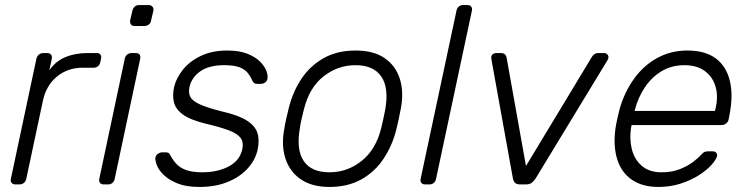

<svg xmlns="http://www.w3.org/2000/svg" viewBox="-20 -730 2947 760"><path d="M41 0Q31 0 26 -6Q21 -12 23 -22L124 -497Q126 -507 133.5 -513.5Q141 -520 151 -520H167Q177 -520 182 -513.5Q187 -507 185 -497L175 -451Q198 -486 237 -503Q276 -520 326 -520H363Q373 -520 377.5 -514Q382 -508 380 -498L377 -484Q375 -474 368 -468Q361 -462 351 -462H308Q248 -462 205.5 -427Q163 -392 150 -332L84 -22Q82 -12 74.5 -6Q67 0 57 0Z M391 0Q381 0 376 -6Q371 -12 373 -22L474 -498Q476 -508 483.5 -514Q491 -520 501 -520H518Q528 -520 532.5 -514Q537 -508 535 -498L434 -22Q432 -12 425 -6Q418 0 408 0ZM513 -627Q503 -627 498.5 -633Q494 -639 495 -649L504 -687Q506 -697 513 -703.5Q520 -710 530 -710H568Q578 -710 583.5 -703.5Q589 -697 587 -687L578 -649Q577 -639 569 -633Q561 -627 551 -627Z M769 10Q717 10 682.5 -4Q648 -18 628 -37.5Q608 -57 601 -76Q594 -95 595 -105Q597 -116 605.5 -121.5Q614 -127 621 -127H636Q642 -127 646.5 -125Q651 -123 655 -114Q664 -97 678 -81.5Q692 -66 716.5 -57Q741 -48 781 -48Q841 -48 885 -71Q929 -94 939 -139Q945 -167 932.5 -184Q920 -201 886 -214Q852 -227 792 -241Q732 -256 703.5 -277Q675 -298 668.5 -325.5Q662 -353 669 -385Q677 -420 703.5 -453.5Q730 -487 774.5 -508.5Q819 -530 879 -530Q928 -530 960 -517Q992 -504 1010 -485.5Q1028 -467 1034.5 -449Q1041 -431 1039 -420Q1038 -410 1030 -404Q1022 -398 1013 -398H998Q990 -398 985.5 -401.5Q981 -405 979 -411Q972 -427 961 -441Q950 -455 928.5 -463.5Q907 -472 867 -472Q807 -472 772.5 -447.5Q738 -423 730 -385Q725 -363 733.5 -346.5Q742 -330 772 -316.5Q802 -303 862 -288Q923 -274 956 -253.5Q989 -233 998.5 -205Q1008 -177 1000 -139Q992 -99 962 -65Q932 -31 883 -10.5Q834 10 769 10Z M1284 10Q1215 10 1171 -20Q1127 -50 1110 -102Q1093 -154 1105 -218Q1107 -233 1113 -260Q1119 -287 1123 -302Q1139 -367 1173.5 -418.5Q1208 -470 1261.5 -500Q1315 -530 1387 -530Q1459 -530 1502.5 -500Q1546 -470 1562.5 -418.5Q1579 -367 1567 -302Q1564 -287 1558.5 -260Q1553 -233 1549 -218Q1533 -154 1498.5 -102Q1464 -50 1410.5 -20Q1357 10 1284 10ZM1284 -48Q1355 -48 1411.5 -93Q1468 -138 1489 -223Q1493 -238 1497.5 -260Q1502 -282 1505 -297Q1520 -383 1489 -427.5Q1458 -472 1387 -472Q1317 -472 1260.5 -427.5Q1204 -383 1183 -297Q1179 -282 1174 -260Q1169 -238 1167 -223Q1152 -138 1182 -93Q1212 -48 1284 -48Z M1663 0Q1653 0 1648 -6Q1643 -12 1645 -22L1787 -688Q1789 -698 1796 -704Q1803 -710 1813 -710H1830Q1840 -710 1845 -704Q1850 -698 1848 -688L1706 -22Q1704 -12 1697 -6Q1690 0 1680 0Z M2040 0Q2024 0 2018 -7Q2012 -14 2010 -25L1925 -496Q1923 -509 1929.5 -514.5Q1936 -520 1944 -520H1963Q1972 -520 1978 -515.5Q1984 -511 1986 -498L2062 -73L2323 -505Q2325 -509 2331.5 -514.5Q2338 -520 2348 -520H2372Q2381 -520 2386.5 -511.5Q2392 -503 2383 -489L2101 -25Q2094 -14 2085.5 -7Q2077 0 2061 0Z M2586 10Q2522 10 2480.5 -19Q2439 -48 2423 -100Q2407 -152 2416 -220Q2418 -235 2423.5 -260Q2429 -285 2433 -300Q2453 -368 2491 -420Q2529 -472 2582.5 -501Q2636 -530 2701 -530Q2771 -530 2813 -499Q2855 -468 2869 -410Q2883 -352 2867 -272L2864 -257Q2862 -247 2854 -241Q2846 -235 2836 -235H2480Q2480 -235 2479.5 -231Q2479 -227 2478 -225Q2471 -180 2481 -139.5Q2491 -99 2520.5 -73.5Q2550 -48 2598 -48Q2641 -48 2672.5 -61Q2704 -74 2724 -89.5Q2744 -105 2751 -113Q2763 -126 2768.5 -128.5Q2774 -131 2785 -131H2801Q2810 -131 2815 -125.5Q2820 -120 2818 -111Q2814 -97 2795.5 -76.5Q2777 -56 2745.5 -36Q2714 -16 2673.5 -3Q2633 10 2586 10ZM2492 -291H2810L2811 -295Q2824 -345 2813 -385Q2802 -425 2770.5 -448.5Q2739 -472 2689 -472Q2639 -472 2599.5 -448.5Q2560 -425 2533 -385Q2506 -345 2493 -295Z"/></svg>

Font: Rubik Light Light
Style: Italic
Weight: 300
Italic angle: -12°
Version: Version 2.104